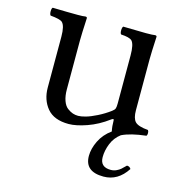

<svg xmlns="http://www.w3.org/2000/svg" viewBox="-102 -578 844 873"><g transform="rotate(15 320.0 -141.0)"><path d="M571 135Q529 200 461 200Q373 200 373 126Q373 92 391 55Q409 18 445 -8Q440 -31 440 -59Q440 -69 428 -60Q381 -25 331 -7.5Q281 10 246 10Q177 10 144.5 -29Q112 -68 112 -126V-365Q112 -416 96 -431Q85 -441 40 -445Q35 -450 35 -464Q35 -478 40 -482Q113 -480 158 -480Q185 -480 194 -482Q202 -482 202 -476Q198 -399 198 -369V-140Q198 -109 206 -87Q214 -65 227.5 -55Q241 -45 253 -41Q265 -37 278.5 -37Q292 -37 313.5 -43Q335 -49 365 -64Q395 -79 422 -99Q433 -107 435.5 -114.5Q438 -122 438 -138V-364Q438 -417 423 -432Q411 -443 372 -445Q367 -449 367 -463Q367 -477 372 -482Q445 -480 478.5 -480Q512 -480 522 -482Q530 -482 530 -476Q526 -399 526 -369V-130Q526 -92 540.5 -76.5Q555 -61 602 -57Q606 -52 606 -43Q606 -34 602 -30Q530 -22 489 -2Q461 19 448 51.5Q435 84 435 115Q435 162 485 162Q499 162 511 156.5Q523 151 530.5 144.5Q538 138 552 124Q565 124 571 135Z"/></g></svg>

Font: Libertinus Mono
Style: Regular
Weight: 400
Designer: Philipp H. Poll
Foundry: Khaled Hosny
Version: Version 6.7